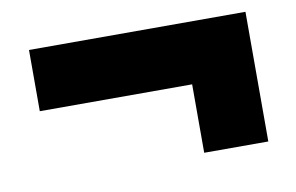

<svg xmlns="http://www.w3.org/2000/svg" viewBox="-49 -547 810 525"><g transform="rotate(-10 356.0 -285.0)"><path d="M480 -105V-295H57V-465H658V-105Z"/></g></svg>

Font: Encode Sans Expanded Expanded Black
Style: Regular
Weight: 900
Width: 7
Designer: Multiple Designers
Foundry: Impallari Type
Version: Version 3.000; ttfautohint (v1.8.3) -l 8 -r 50 -G 200 -x 14 